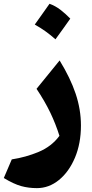

<svg xmlns="http://www.w3.org/2000/svg" viewBox="-20 -705 486 1011"><path d="M406.2 -44.4Q406.2 50.3 374.8 125Q343.3 199.7 290.5 242.7Q237.8 285.6 174.3 285.6Q130.4 285.6 91.6 274.9Q52.7 264.2 0 232.4L42 134.3Q116.2 123 183.8 94.7Q251.5 66.4 293 10.3Q273.4 -52.2 244.9 -111.8Q216.3 -171.4 172.4 -237.3L293.9 -386.7Q350.6 -294.4 378.4 -211.4Q406.2 -128.4 406.2 -44.4ZM240.7 -685.1Q271 -674.3 298.1 -653.6Q325.2 -632.8 350.1 -606.9Q331.1 -580.1 311.8 -553Q292.5 -525.9 272 -498Q248 -519.5 220.9 -539.1Q193.8 -558.6 163.1 -575.7Q183.1 -603.5 202.4 -630.9Q221.7 -658.2 240.7 -685.1Z"/></svg>

Font: Pinar DS2-Bold
Style: Regular
Weight: 700
Designer: Amin Abedi
Version: Version 2.000